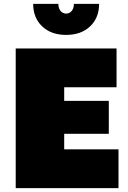

<svg xmlns="http://www.w3.org/2000/svg" viewBox="-20 -970 661 990"><path d="M311 -200H591V0H61V-720H581V-520H311V-450H541V-280H311ZM361 -950H491Q491 -878 444.5 -834Q398 -790 321 -790Q244 -790 197.5 -834Q151 -878 151 -950H281Q281 -928 292 -914Q303 -900 321 -900Q339 -900 350 -914Q361 -928 361 -950Z"/></svg>

Font: Metropolitano Black
Style: Regular
Weight: 900
Designer: Fonts by Alex Slobzheninov & Chris M. Simpson / Changes by Cristiano Sobral
Foundry: Fonts by Alex Slobzheninov & Chris M. Simpson / Changes by Cristiano Sobral
Version: Version 1.00;August 30, 2020;FontCreator 13.0.0.2681 64-bit